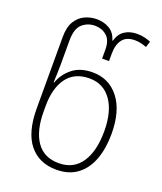

<svg xmlns="http://www.w3.org/2000/svg" viewBox="-143 -862 812 964"><g transform="rotate(20 263.0 -380.0)"><path d="M273 10Q180 10 128 -54.5Q76 -119 76 -246V-628Q76 -681 95.5 -712Q115 -743 145 -756.5Q175 -770 208 -770Q245 -770 275 -752.5Q305 -735 316 -696H319Q330 -735 357.5 -752.5Q385 -770 423 -770Q447 -770 465.5 -765Q484 -760 496 -755L486 -723Q473 -728 457 -732Q441 -736 423 -736Q378 -736 357 -708.5Q336 -681 336 -633V-593H299V-641Q299 -691 273 -713.5Q247 -736 210 -736Q171 -736 142.5 -711Q114 -686 114 -622V-493Q114 -473 113 -446Q112 -419 111 -398H114Q130 -445 171.5 -478.5Q213 -512 279 -512Q367 -512 420 -444Q473 -376 473 -253Q473 -176 451 -116.5Q429 -57 384.5 -23.5Q340 10 273 10ZM273 -25Q352 -25 393 -86Q434 -147 434 -253Q434 -359 391.5 -418.5Q349 -478 275 -478Q195 -478 154.5 -423Q114 -368 114 -272V-244Q114 -140 154 -82.5Q194 -25 273 -25Z"/></g></svg>

Font: Noto Sans Georgian SemiCondensed ExtraLight
Style: Regular
Weight: 200
Width: 4
Designer: Monotype Design Team, Akaki Razmadze
Foundry: Google LLC
Version: Version 2.005; ttfautohint (v1.8.4.7-5d5b)